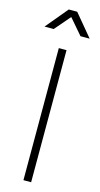

<svg xmlns="http://www.w3.org/2000/svg" viewBox="-163 -970 527 1011"><g transform="rotate(15 101.0 -465.0)"><path d="M28 -810 101 -895 174 -810H224L124 -930H78L-22 -810ZM122 0V-720H80V0Z"/></g></svg>

Font: Vela Sans ExtLt
Style: Regular
Weight: 200
Designer: Principal design: Mikhail Sharanda - project Manrope.
Design modification: Ravid Balaliev
Foundry: Mikhail Sharanda
Version: Version 1.001